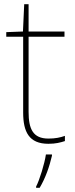

<svg xmlns="http://www.w3.org/2000/svg" viewBox="-20 -772 359 920"><path d="M212 -108C138 -108 117 -154 117 -236V-596H289V-621H117V-752H96L90 -621L10 -618V-596H91V-233C91 -140 119 -83 212 -83C247 -83 269 -89 291 -96V-121C269 -113 245 -108 212 -108ZM229 -26V-32H200C194 11 169 92 153 122V128H170C198 81 217 26 229 -26Z"/></svg>

Font: Noto Sans Kannada UI Thin
Style: Regular
Weight: 100
Designer: Jelle Bosma - Monotype Design Team
Foundry: Monotype Imaging Inc.
Version: Version 2.005